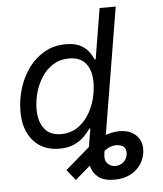

<svg xmlns="http://www.w3.org/2000/svg" viewBox="-61 -781 883 1038"><g transform="rotate(-5 380.5 -262.0)"><path d="M517.6 204.1Q461.9 204.1 431.9 180.9Q401.9 157.7 393.1 121.8Q384.3 85.9 390.1 49.3L417.5 -118.2H504.9L475.6 58.6Q469.7 94.2 486.8 112.5Q503.9 130.9 529.8 130.9Q554.7 130.9 573 115Q591.3 99.1 595.2 75.2Q598.6 54.7 589.4 39.3Q580.1 23.9 557.1 20.5Q541 17.6 525.4 21Q509.8 24.4 495.1 32.5Q480.5 40.5 466.3 52.7L309.6 187.5L263.7 129.9L396 15.6Q435.1 -18.6 480.7 -36.6Q526.4 -54.7 566.9 -54.7Q627.9 -54.7 661.1 -18.6Q694.3 17.6 685.1 74.7Q675.8 131.8 630.9 168Q585.9 204.1 517.6 204.1ZM236.8 11.2Q147.5 11.2 95.5 -47.4Q43.5 -106 43.5 -206.1Q43.5 -270 62 -330.8Q80.6 -391.6 116.2 -440.9Q151.9 -490.2 203.1 -519.3Q254.4 -548.3 319.3 -548.3Q370.1 -548.3 399.9 -531.7Q429.7 -515.1 445.1 -492.7Q460.4 -470.2 467.8 -452.6H473.1L518.6 -727.5H606L485.4 0H400.4L415 -83H407.2Q393.6 -64 372.1 -41.7Q350.6 -19.5 317.4 -4.2Q284.2 11.2 236.8 11.2ZM252 -66.4Q300.8 -66.4 337.9 -89.8Q375 -113.3 400.1 -152.1Q425.3 -190.9 438 -237.8Q450.7 -284.7 450.7 -331.1Q450.7 -395 420.7 -432.6Q390.6 -470.2 329.6 -470.2Q281.2 -470.2 244.1 -447.3Q207 -424.3 182.1 -386.5Q157.2 -348.6 144.3 -302.7Q131.3 -256.8 131.3 -210.4Q131.3 -146.5 161.4 -106.4Q191.4 -66.4 252 -66.4Z"/></g></svg>

Font: Inter 17pt
Style: Italic
Weight: 400
Italic angle: -9.3988°
Version: Version 4.001;git-66647c0bb